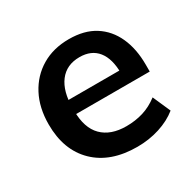

<svg xmlns="http://www.w3.org/2000/svg" viewBox="-121 -648 804 790"><g transform="rotate(-30 281.0 -252.5)"><path d="M319 10Q192 10 120 -60Q48 -130 48 -252Q48 -331 79 -390Q110 -449 165.5 -482Q221 -515 295 -515Q368 -515 417 -484Q466 -453 491.5 -397Q517 -341 517 -266V-233H149V-299H428L411 -285Q411 -355 381.5 -392Q352 -429 296 -429Q234 -429 200.5 -385Q167 -341 167 -262V-249Q167 -167 207.5 -126.5Q248 -86 322 -86Q365 -86 402.5 -97.5Q440 -109 474 -135L511 -51Q475 -22 425 -6Q375 10 319 10Z"/></g></svg>

Font: Mulish ExtraLight
Style: Regular
Weight: 200
Designer: Vernon Adams
Foundry: Vernon Adams
Version: Version 3.603